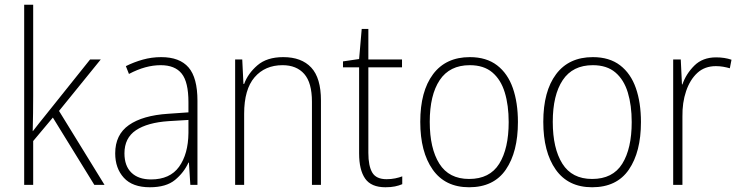

<svg xmlns="http://www.w3.org/2000/svg" viewBox="-20 -780 3120 810"><path d="M120 -375Q120 -302 118 -227H119Q132 -244 143.5 -258.5Q155 -273 168 -289L360 -529H405L229 -312L421 0H378L203 -284L120 -185V0H82V-760H120Z M660 -539Q738 -539 775.5 -495.5Q813 -452 813 -355V0H783L777 -94H775Q756 -52 718.5 -21Q681 10 612 10Q539 10 502.5 -30Q466 -70 466 -133Q466 -212 524 -252.5Q582 -293 689 -300L775 -306V-349Q775 -434 746.5 -469.5Q718 -505 658 -505Q626 -505 593 -496Q560 -487 524 -468L511 -501Q545 -518 582.5 -528.5Q620 -539 660 -539ZM692 -269Q602 -263 553.5 -230.5Q505 -198 505 -133Q505 -80 534.5 -51.5Q564 -23 617 -23Q697 -23 735.5 -76.5Q774 -130 775 -219V-274Z M1175 -539Q1252 -539 1293 -495Q1334 -451 1334 -356V0H1296V-351Q1296 -431 1263.5 -468Q1231 -505 1172 -505Q1098 -505 1054 -454Q1010 -403 1010 -300V0H972V-529H1002L1007 -426H1010Q1026 -470 1066 -504.5Q1106 -539 1175 -539Z M1611 -24Q1630 -24 1647 -27.5Q1664 -31 1677 -36V-3Q1663 3 1646 6.5Q1629 10 1606 10Q1546 10 1520.5 -26.5Q1495 -63 1495 -133V-496H1427V-521L1495 -531L1506 -658H1534V-529H1676V-496H1534V-135Q1534 -80 1550.5 -52Q1567 -24 1611 -24Z M2165 -265Q2165 -139 2114 -64.5Q2063 10 1959 10Q1858 10 1805.5 -64.5Q1753 -139 1753 -266Q1753 -395 1807 -467Q1861 -539 1962 -539Q2032 -539 2077 -504.5Q2122 -470 2143.5 -408.5Q2165 -347 2165 -265ZM1793 -266Q1793 -154 1833.5 -89.5Q1874 -25 1959 -25Q2046 -25 2086 -89Q2126 -153 2126 -265Q2126 -336 2109.5 -390Q2093 -444 2057 -474.5Q2021 -505 1962 -505Q1877 -505 1835 -442Q1793 -379 1793 -266Z M2684 -265Q2684 -139 2633 -64.5Q2582 10 2478 10Q2377 10 2324.5 -64.5Q2272 -139 2272 -266Q2272 -395 2326 -467Q2380 -539 2481 -539Q2551 -539 2596 -504.5Q2641 -470 2662.5 -408.5Q2684 -347 2684 -265ZM2312 -266Q2312 -154 2352.5 -89.5Q2393 -25 2478 -25Q2565 -25 2605 -89Q2645 -153 2645 -265Q2645 -336 2628.5 -390Q2612 -444 2576 -474.5Q2540 -505 2481 -505Q2396 -505 2354 -442Q2312 -379 2312 -266Z M3001 -538Q3037 -538 3066 -528L3059 -492Q3045 -496 3030.5 -498.5Q3016 -501 3000 -501Q2953 -501 2922 -472.5Q2891 -444 2874.5 -395.5Q2858 -347 2859 -288V0H2820V-529H2852L2857 -424H2859Q2874 -468 2909 -503Q2944 -538 3001 -538Z"/></svg>

Font: Noto Sans Armenian SemiCondensed ExtraLight
Style: Regular
Weight: 200
Width: 4
Designer: Monotype Design Team
Foundry: Monotype Imaging Inc.
Version: Version 2.008; ttfautohint (v1.8.4.7-5d5b)